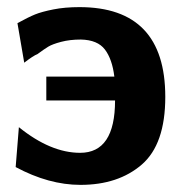

<svg xmlns="http://www.w3.org/2000/svg" viewBox="-20 -508 527 539"><path d="M24 -39 33 -151Q122 -79 205 -79Q303 -79 303 -226H110V-293H301Q295 -342 274.5 -369Q254 -396 207 -397Q176 -397 151.5 -390.5Q127 -384 115.5 -377Q104 -370 85 -356Q74 -352 48 -332L29 -443Q60 -460 78.5 -467.5Q97 -475 129.5 -481.5Q162 -488 203 -488Q444 -488 444 -236Q444 -103 378 -46Q312 11 206 11Q117 11 24 -39Z"/></svg>

Font: Coval
Style: Heavy
Weight: 900
Foundry: Context Ltd
Version: Version 001.000